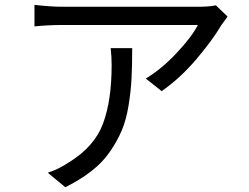

<svg xmlns="http://www.w3.org/2000/svg" viewBox="-20 -745 1040 802"><path d="M442.4 -543.9H532.2Q532.2 -467.8 529.3 -414.6Q526.4 -361.3 516.6 -301.8Q506.8 -242.2 487.8 -198.2Q468.8 -154.3 438.5 -110.4Q408.2 -66.4 361.8 -30.3Q315.4 5.9 252.9 37.1L179.7 -23.4Q222.7 -37.1 268.6 -67.4Q375 -132.8 410.6 -229.5Q446.3 -326.2 446.3 -471.7Q446.3 -508.8 442.4 -543.9ZM881.8 -722.7 930.7 -675.8Q928.7 -672.9 918.5 -659.2Q908.2 -645.5 904.3 -639.6Q866.2 -575.2 799.3 -496.6Q732.4 -418 655.3 -364.3L588.9 -417Q653.3 -455.1 716.8 -522.5Q780.3 -589.8 806.6 -640.6H238.3Q183.6 -640.6 124 -634.8V-724.6Q194.3 -716.8 238.3 -716.8H811.5Q852.5 -716.8 881.8 -722.7Z"/></svg>

Font: Gen Shin Gothic Regular
Style: Regular
Weight: 400
Designer: [Source Han Sans]
Ryoko NISHIZUKA  (kana & ideographs); Paul D. Hunt (Latin, Greek & Cyrillic); Wenlong ZHANG  (bopomofo
Version: Version 1.002.20150607